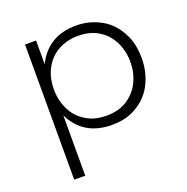

<svg xmlns="http://www.w3.org/2000/svg" viewBox="-128 -644 931 957"><g transform="rotate(-20 337.0 -165.5)"><path d="M163.5 194H105V-523H163.5V-397Q226 -525 376 -525Q448.5 -525 511 -489Q573.5 -453 607.5 -375.5Q628.5 -326 628.5 -260.5Q628.5 -183.5 594.2 -119.2Q560 -55 487.5 -20Q440.5 2 377.5 2Q225 2 163.5 -126ZM366.5 -50.5Q432 -50.5 477.2 -80Q522.5 -109.5 545.8 -157.8Q569 -206 569 -262Q569 -302.5 556.8 -340.2Q544.5 -378 519.5 -408Q494.5 -438 456.5 -455.8Q418.5 -473.5 366.5 -473.5Q307 -473.5 257 -444.8Q207 -416 180.5 -355Q163.5 -315 163.5 -262Q163.5 -203.5 190 -151Q216.5 -98.5 276.5 -68.5Q314.5 -50.5 366.5 -50.5Z"/></g></svg>

Font: Argentum Novus Light
Style: Regular
Weight: 300
Designer: Julieta Ulanovsky (font) & Cristiano Sobral (main changes)
Foundry: Julieta Ulanovsky (font) & Cristiano Sobral (main changes)
Version: Version 3.00;November 27, 2020;FontCreator 13.0.0.2655 64-bi